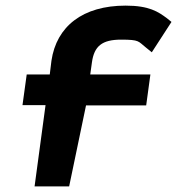

<svg xmlns="http://www.w3.org/2000/svg" viewBox="-20 -663 630 683"><path d="M574 -598C543 -621 511 -643 427 -643C274 -643 181 -569 163 -447L157 -398H75L60 -289H142L103 0H226L286 -288H500L515 -398H301L307 -441C315 -499 343 -522 411 -522C477 -522 471 -516 499 -494L520 -477L590 -585Z"/></svg>

Font: Charger
Style: HemiRT
Weight: 900
Designer: Jasper
Foundry: Cannot Into Space Fonts
Version: Version 0.99